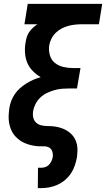

<svg xmlns="http://www.w3.org/2000/svg" viewBox="-20 -755 547 990"><path d="M175 215 176 110H192Q203 110 213.5 106.5Q224 103 232 95Q240 87 245 76.5Q250 66 252 55Q254 40 249.5 26Q245 12 233 5.5Q221 -1 205.5 -0.5Q190 0 175.5 -1Q161 -2 147 -5Q133 -8 119.5 -12.5Q106 -17 94 -24Q82 -31 71.5 -40Q61 -49 52.5 -60Q44 -71 38.5 -83.5Q33 -96 29.5 -109.5Q26 -123 25 -137.5Q24 -152 25 -167Q26 -182 28 -197Q31 -216 38 -234.5Q45 -253 56.5 -270Q68 -287 83.5 -300.5Q99 -314 116.5 -325Q134 -336 152.5 -344Q171 -352 190 -357Q168 -370 149.5 -388.5Q131 -407 121 -430.5Q111 -454 109 -481.5Q107 -509 112 -537Q114 -550 118 -563.5Q122 -577 130.5 -589.5Q139 -602 150 -612Q161 -622 173 -630H106L123 -735H507L490 -630H403Q385 -630 367 -628Q349 -626 332 -621.5Q315 -617 298 -608Q281 -599 267.5 -586Q254 -573 245.5 -556Q237 -539 234 -522Q230 -496 237 -471Q244 -446 262.5 -431Q281 -416 306 -410Q331 -404 357 -404H395L377 -299H339Q320 -299 300.5 -297.5Q281 -296 261.5 -290.5Q242 -285 223 -276Q204 -267 188.5 -252.5Q173 -238 163.5 -219.5Q154 -201 151 -182Q148 -165 151.5 -149Q155 -133 166.5 -122.5Q178 -112 194 -108.5Q210 -105 227 -105Q244 -105 260 -103Q276 -101 292 -96Q308 -91 321.5 -83.5Q335 -76 346.5 -65Q358 -54 365.5 -40.5Q373 -27 376.5 -11Q380 5 379.5 21.5Q379 38 377 55Q373 76 366 97.5Q359 119 346.5 138Q334 157 316 172.5Q298 188 277 197.5Q256 207 234.5 211Q213 215 191 215Z"/></svg>

Font: Iosevka Extrabold
Style: Italic
Weight: 800
Italic angle: -9°
Monospace: yes
Designer: Belleve Invis
Foundry: Belleve Invis
Version: Version 32.5.0; ttfautohint (v1.8.4)